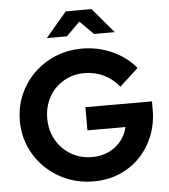

<svg xmlns="http://www.w3.org/2000/svg" viewBox="-61 -974 915 1040"><g transform="rotate(-5 397.0 -454.5)"><path d="M407.4 11Q329.3 11 262 -16.6Q194.7 -44.3 143.8 -93.8Q92.8 -143.3 64.5 -208.8Q36.1 -274.3 36.1 -350Q36.1 -425.7 64.3 -491.2Q92.6 -556.7 142.8 -606.2Q193 -655.7 260.3 -683.4Q327.6 -711 405 -711Q491.7 -711 568.7 -676.4Q645.7 -641.7 696 -580.3L594.7 -487.2Q559 -531.8 510.2 -554.8Q461.4 -577.8 405 -577.8Q357.9 -577.8 317.8 -560.4Q277.8 -543.1 247.8 -512.5Q217.9 -481.9 201.4 -440.5Q184.9 -399.1 184.9 -350Q184.9 -301.2 201.8 -259.2Q218.6 -217.3 249.3 -186.4Q279.9 -155.5 320.7 -138.2Q361.5 -120.8 409.3 -120.8Q458.8 -120.8 499.2 -139.6Q539.5 -158.5 566.8 -191.7Q594 -225 602.9 -267.2H396.3V-393.2H758.2V-348.6Q758.2 -271.3 731.8 -205.8Q705.4 -140.3 658.4 -91.5Q611.3 -42.7 547.2 -15.9Q483 11 407.4 11ZM477.7 -784.3 403.7 -857.8 330 -784.3H220.7L335.4 -919.6H475.5L590.2 -784.3Z"/></g></svg>

Font: Red Hat Display
Style: Regular
Weight: 300
Designer: Pentagram, MCKL
Foundry: Pentagram, MCKL
Version: Version 1.023